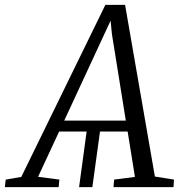

<svg xmlns="http://www.w3.org/2000/svg" viewBox="-80 -769 750 789"><path d="M245 0 276.5 -232.5H331.5L299.5 0ZM-60 0 -56.5 -31 7.5 -42 353 -749H434L556.5 -43.5L635 -31L633 0H386.5L389 -31L474.5 -42L444.5 -228.5H163L76.5 -42.5L164 -31L161 0ZM184 -273.5H437L380 -628.5L374.5 -684L350.5 -632.5Z"/></svg>

Font: Merriweather 48pt Light
Style: Italic
Weight: 300
Italic angle: -7.8°
Version: Version 2.101